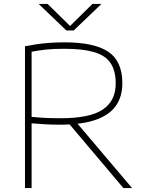

<svg xmlns="http://www.w3.org/2000/svg" viewBox="-20 -964 745 984"><path d="M108 0V-727Q136 -732.5 166 -737Q196 -741.5 231.5 -744.2Q267 -747 311 -747Q463.5 -747 535.2 -698.5Q607 -650 607 -538Q607 -467 572.5 -419.8Q538 -372.5 467.2 -348.8Q396.5 -325 288 -325Q245.5 -325 212.5 -327Q179.5 -329 142 -332V0ZM612.5 0 313.5 -354H357L657 0ZM289 -358Q441.5 -358 507.2 -402.8Q573 -447.5 573 -536Q573 -603 545.8 -642Q518.5 -681 460.5 -697.5Q402.5 -714 310 -714Q254 -714 216.8 -710Q179.5 -706 142 -699V-365Q169 -362.5 190 -361Q211 -359.5 233.8 -358.8Q256.5 -358 289 -358ZM320 -808 178 -944H224L348 -822H330L454 -944H500L358 -808Z"/></svg>

Font: Encode Sans SC Expanded Thin
Style: Regular
Weight: 250
Width: 7
Designer: Multiple Designers
Foundry: Impallari Type
Version: Version 3.002